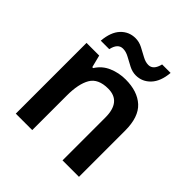

<svg xmlns="http://www.w3.org/2000/svg" viewBox="-199 -895 1040 1040"><g transform="rotate(45 321.0 -374.5)"><path d="M371 -552Q462 -552 513.5 -505Q565 -458 565 -353V0H439V-328Q439 -450 339 -450Q263 -450 235 -402Q207 -354 207 -265V0H81V-542H178L196 -471H203Q229 -513 274.5 -532.5Q320 -552 371 -552ZM127 -605Q133 -676 167 -712Q201 -748 251 -748Q279 -748 305 -734.5Q331 -721 355.5 -707.5Q380 -694 402 -694Q440 -694 453 -749H518Q512 -679 477.5 -642.5Q443 -606 394 -606Q367 -606 341 -619.5Q315 -633 290.5 -646.5Q266 -660 243 -660Q204 -660 192 -605Z"/></g></svg>

Font: Noto Sans Gurmukhi UI SemiBold
Style: Regular
Weight: 600
Designer: Jelle Bosma - Monotype Design Team
Foundry: Monotype Imaging Inc.
Version: Version 2.004; ttfautohint (v1.8.4.7-5d5b)